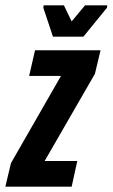

<svg xmlns="http://www.w3.org/2000/svg" viewBox="-46 -698 421 718"><path d="M-26 0 -5 -88 182 -414H63L85 -510H330L309 -422L121 -96H243L222 0ZM152 -561 116 -669 117 -678H193L222 -618L272 -678H355L354 -669L266 -561Z"/></svg>

Font: Saira UltraCondensed ExtraBold
Style: Italic
Weight: 800
Width: 1
Italic angle: -12°
Designer: Hector Gatti with collaboration of the Omnibus-Type team
Foundry: Omnibus-Type
Version: Version 1.101